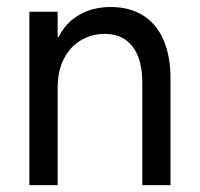

<svg xmlns="http://www.w3.org/2000/svg" viewBox="-20 -538 581 558"><path d="M65.4 -503.9H147.5V0H65.4ZM284.2 -439.5Q248 -439.5 216.8 -421.9Q185.5 -404.3 166.5 -368.7Q147.5 -333 147.5 -281.2L135.7 -359.4V-430.7H163.1L135.7 -359.4Q135.7 -406.2 156.7 -441.9Q177.7 -477.5 215.3 -497.6Q252.9 -517.6 301.8 -517.6Q357.4 -517.6 396.5 -492.7Q435.5 -467.8 455.6 -420.9Q475.6 -374 475.6 -308.6V0H393.6V-296.9Q393.6 -366.2 365.2 -402.8Q336.9 -439.5 284.2 -439.5Z"/></svg>

Font: Wanted Sans Std Variable
Style: Regular
Weight: 400
Designer: Original Design by Kil Hyung-jin and Kang Hanbin, Wanted Lab, Inc;
Foundry: Wanted Lab, Inc.
Version: Version 1.003;Glyphs 3.2 (3227)